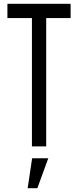

<svg xmlns="http://www.w3.org/2000/svg" viewBox="-20 -770 410 1010"><path d="M148 0V-675H19V-750H351.5V-675H223V0ZM125.5 220 149 62.5H234L176.5 220Z"/></svg>

Font: Mohave Light
Style: Regular
Weight: 400
Version: Version 2.003